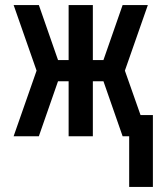

<svg xmlns="http://www.w3.org/2000/svg" viewBox="-20 -540 640 761"><path d="M492 201V0H466L390 -218H348V0H252V-218H210L134 0H34L125 -260L34 -520H134L210 -302H252V-520H348V-302H390L466 -520H566L475 -260L537 -84H586V201Z"/></svg>

Font: Iosevka SS04 Medium Extended
Style: Regular
Weight: 500
Width: 7
Monospace: yes
Designer: Belleve Invis
Foundry: Belleve Invis
Version: Version 19.0.0; ttfautohint (v1.8.4)